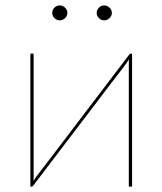

<svg xmlns="http://www.w3.org/2000/svg" viewBox="-20 -688 599 708"><path d="M467 -490V0H455V-450Q455 -455 455 -459.5Q455 -464 455.5 -469Q450 -460.5 446.5 -455.5Q446 -454.5 439 -445.2Q432 -436 419.8 -420Q407.5 -404 391 -382.5Q374.5 -361 355.5 -336Q336.5 -311 315.5 -283.2Q294.5 -255.5 273 -227.5Q198 -128.5 102.5 -3.5Q100 0 97 0H92V-490H104V-40Q104 -35 104 -30.5Q104 -26 103.5 -21Q108.5 -29 112.5 -34.5Q113 -35.5 128.2 -55.5Q143.5 -75.5 168 -107.2Q192.5 -139 223.2 -179.8Q254 -220.5 286 -262.5Q361 -361.5 456.5 -486.5Q459 -490 462 -490ZM228.5 -640Q228.5 -629.5 219.8 -621.2Q211 -613 200.5 -613Q189 -613 180.8 -621.2Q172.5 -629.5 172.5 -640Q172.5 -651.5 180.8 -659.8Q189 -668 200.5 -668Q211 -668 219.8 -659.8Q228.5 -651.5 228.5 -640ZM392.5 -640Q392.5 -629.5 383.8 -621.2Q375 -613 364.5 -613Q353 -613 344.8 -621.2Q336.5 -629.5 336.5 -640Q336.5 -651.5 344.8 -659.8Q353 -668 364.5 -668Q375 -668 383.8 -659.8Q392.5 -651.5 392.5 -640Z"/></svg>

Font: Lato 2
Style: Regular
Weight: 100
Designer: Lukasz Dziedzic with Adam Twardoch and Botio Nikoltchev
Foundry: tyPoland Lukasz Dziedzic
Version: Version 2.015; 2015-08-06; http://www.latofonts.com/